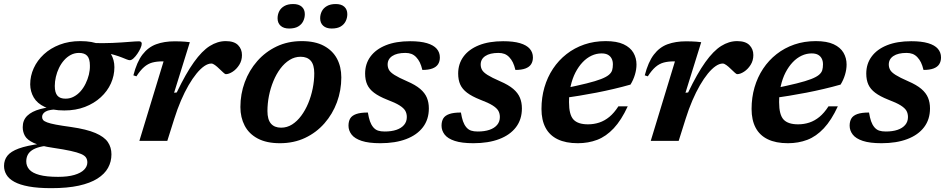

<svg xmlns="http://www.w3.org/2000/svg" viewBox="-92 -716 4813 976"><path d="M568 -410Q562 -410 552.2 -414Q542.5 -418 527.2 -424Q512 -430 490.5 -436.5Q469 -443 440.5 -448.8Q412 -454.5 375 -457L375.5 -497.5Q431.5 -495.5 479.8 -497.8Q528 -500 563.2 -503Q598.5 -506 614.5 -506Q620.5 -506 624.5 -503.2Q628.5 -500.5 628.5 -494Q628.5 -484.5 622.2 -470.8Q616 -457 606.5 -443Q597 -429 586.8 -419.5Q576.5 -410 568 -410ZM242 -214.5Q264 -214.5 283.2 -224.8Q302.5 -235 317.5 -252Q332.5 -269 343.2 -291Q354 -313 359.8 -336.5Q365.5 -360 365 -382.5Q365 -417 351.5 -432Q338 -447 309.5 -447Q287 -447 268 -437Q249 -427 233.8 -409.8Q218.5 -392.5 208 -370.8Q197.5 -349 192 -325.2Q186.5 -301.5 186.5 -279Q186.5 -245 200 -229.5Q213.5 -214 242 -214.5ZM316 -507Q378.5 -507 416.5 -489.2Q454.5 -471.5 472 -441.5Q489.5 -411.5 489.5 -374.5Q489.5 -331.5 471.8 -292Q454 -252.5 420.2 -221.5Q386.5 -190.5 339.8 -172.5Q293 -154.5 235 -154.5Q173.5 -154.5 135.2 -172.5Q97 -190.5 79.5 -220.5Q62 -250.5 61.5 -287Q61.5 -330 79.5 -369.5Q97.5 -409 131 -440Q164.5 -471 211.5 -489Q258.5 -507 316 -507ZM169 240.5Q101 240.5 54.8 232Q8.5 223.5 -19.2 208.2Q-47 193 -59.2 172.2Q-71.5 151.5 -71.5 127.5Q-71.5 97.5 -54.5 75.8Q-37.5 54 3.2 39Q44 24 115.5 14.5L132 -4L173.5 23.5Q136 24.5 110.8 31Q85.5 37.5 70.2 48Q55 58.5 48.2 72.8Q41.5 87 41.5 104.5Q41.5 128 57 145.8Q72.5 163.5 108.2 173.2Q144 183 203.5 183Q253 183 286 173.2Q319 163.5 335.5 146.8Q352 130 352 109.5Q352 95.5 345.2 85Q338.5 74.5 319.8 66.5Q301 58.5 267 51Q233 43.5 178.5 35.5Q112.5 26 79.2 10.5Q46 -5 34.8 -25.2Q23.5 -45.5 23.5 -69.5Q23.5 -105.5 46.8 -127.8Q70 -150 112.5 -161.5Q155 -173 212 -175.5L209.5 -160.5Q159 -160 140.5 -149.2Q122 -138.5 122 -121.5Q122 -112.5 127.2 -106Q132.5 -99.5 147.8 -93.8Q163 -88 192.2 -82.5Q221.5 -77 269 -70.5Q348.5 -59 393.2 -39.8Q438 -20.5 456.2 6.2Q474.5 33 474.5 68.5Q474.5 106 457.2 137.2Q440 168.5 403.2 191.8Q366.5 215 308.5 227.8Q250.5 240.5 169 240.5Z M739.5 -404Q738.5 -404 736.8 -404Q735 -404 733.5 -404Q704.5 -404 682.2 -398Q660 -392 640.8 -375.5Q621.5 -359 601.5 -328L586 -333Q603.5 -401 632.2 -438.5Q661 -476 701.8 -491Q742.5 -506 796 -506Q811.5 -506 824 -505.5Q836.5 -505 848 -504.2Q859.5 -503.5 873 -501.5L793 -244.5L806.5 -246Q853 -343 894 -400.2Q935 -457.5 974.5 -482.2Q1014 -507 1055.5 -507Q1098 -507 1118 -486.8Q1138 -466.5 1138 -436Q1138 -408 1124 -386Q1110 -364 1090.8 -351.5Q1071.5 -339 1055.5 -339Q1052 -339 1042.8 -347.5Q1033.5 -356 1022.5 -366.5Q1011.5 -377.5 1000.8 -385.2Q990 -393 982.5 -393Q965.5 -393 946.2 -379.8Q927 -366.5 906.8 -341.8Q886.5 -317 866.5 -282.5Q846.5 -248 828 -205Q809.5 -162 794 -112.5L758.5 0H616.5Z M1441.5 -507Q1510 -507 1554.5 -483Q1599 -459 1621 -417.8Q1643 -376.5 1643 -322.5Q1643 -256.5 1620.8 -196.2Q1598.5 -136 1557.2 -89Q1516 -42 1458.8 -15Q1401.5 12 1331 12Q1263 12 1218.2 -11.8Q1173.5 -35.5 1151.8 -77.2Q1130 -119 1130 -172Q1130 -238 1152.2 -298.2Q1174.5 -358.5 1215.8 -405.5Q1257 -452.5 1314.2 -479.8Q1371.5 -507 1441.5 -507ZM1337 -67Q1367 -67 1392.8 -83.2Q1418.5 -99.5 1439.2 -127.5Q1460 -155.5 1474.8 -191Q1489.5 -226.5 1497.5 -265.8Q1505.5 -305 1505.5 -343.5Q1505.5 -386.5 1487.8 -407Q1470 -427.5 1436 -427.5Q1406 -427.5 1380 -411.2Q1354 -395 1333.2 -367.2Q1312.5 -339.5 1297.8 -303.8Q1283 -268 1275.2 -229Q1267.5 -190 1267.5 -151.5Q1267.5 -108.5 1285.2 -87.8Q1303 -67 1337 -67ZM1377.5 -571Q1350 -571 1334.5 -585Q1319 -599 1319 -623Q1319 -642 1327.2 -658.5Q1335.5 -675 1353.2 -685.2Q1371 -695.5 1398.5 -695.5Q1426.5 -695.5 1442 -681.8Q1457.5 -668 1457.5 -644Q1457.5 -625 1449.2 -608.2Q1441 -591.5 1423.5 -581.2Q1406 -571 1377.5 -571ZM1594 -571Q1566.5 -571 1551 -585Q1535.5 -599 1535.5 -623Q1535.5 -642 1543.8 -658.5Q1552 -675 1569.8 -685.2Q1587.5 -695.5 1615 -695.5Q1643 -695.5 1658.2 -681.8Q1673.5 -668 1673.5 -644Q1673.5 -625 1665.2 -608.2Q1657 -591.5 1639.8 -581.2Q1622.5 -571 1594 -571Z M1778 -144Q1782.5 -117 1788.5 -99.8Q1794.5 -82.5 1805 -69.5Q1816 -56.5 1829.8 -52Q1843.5 -47.5 1863.5 -47.5Q1898 -47.5 1923 -56Q1948 -64.5 1962 -81Q1976 -97.5 1976 -121Q1976 -139 1968.2 -152.8Q1960.5 -166.5 1939.2 -180Q1918 -193.5 1875.5 -209.5Q1834 -226 1809.5 -244.5Q1785 -263 1774.5 -286.5Q1764 -310 1764 -342Q1764 -391.5 1791.2 -428.5Q1818.5 -465.5 1869.5 -486Q1920.5 -506.5 1992.5 -506.5Q2045 -506.5 2078.5 -496.5Q2112 -486.5 2128 -468Q2144 -449.5 2144 -424Q2144 -404 2135 -389.8Q2126 -375.5 2106.2 -368Q2086.5 -360.5 2055 -360.5Q2049.5 -383.5 2042 -398.8Q2034.5 -414 2023.5 -425.5Q2012.5 -437 1999.2 -442Q1986 -447 1969 -447Q1925.5 -447 1902 -431.2Q1878.5 -415.5 1878.5 -388Q1878.5 -373.5 1885.2 -361Q1892 -348.5 1913.2 -335Q1934.5 -321.5 1977 -303Q2020 -284.5 2044 -264Q2068 -243.5 2078 -219.2Q2088 -195 2088 -165Q2088 -109 2058 -69.5Q2028 -30 1972.8 -9Q1917.5 12 1841.5 12Q1782 12 1746.5 0.2Q1711 -11.5 1695.2 -32Q1679.5 -52.5 1679.5 -77Q1679.5 -99 1688.2 -113.8Q1697 -128.5 1718.5 -136.2Q1740 -144 1778 -144Z M2251 -144Q2255.5 -117 2261.5 -99.8Q2267.5 -82.5 2278 -69.5Q2289 -56.5 2302.8 -52Q2316.5 -47.5 2336.5 -47.5Q2371 -47.5 2396 -56Q2421 -64.5 2435 -81Q2449 -97.5 2449 -121Q2449 -139 2441.2 -152.8Q2433.5 -166.5 2412.2 -180Q2391 -193.5 2348.5 -209.5Q2307 -226 2282.5 -244.5Q2258 -263 2247.5 -286.5Q2237 -310 2237 -342Q2237 -391.5 2264.2 -428.5Q2291.5 -465.5 2342.5 -486Q2393.5 -506.5 2465.5 -506.5Q2518 -506.5 2551.5 -496.5Q2585 -486.5 2601 -468Q2617 -449.5 2617 -424Q2617 -404 2608 -389.8Q2599 -375.5 2579.2 -368Q2559.5 -360.5 2528 -360.5Q2522.5 -383.5 2515 -398.8Q2507.5 -414 2496.5 -425.5Q2485.5 -437 2472.2 -442Q2459 -447 2442 -447Q2398.5 -447 2375 -431.2Q2351.5 -415.5 2351.5 -388Q2351.5 -373.5 2358.2 -361Q2365 -348.5 2386.2 -335Q2407.5 -321.5 2450 -303Q2493 -284.5 2517 -264Q2541 -243.5 2551 -219.2Q2561 -195 2561 -165Q2561 -109 2531 -69.5Q2501 -30 2445.8 -9Q2390.5 12 2314.5 12Q2255 12 2219.5 0.2Q2184 -11.5 2168.2 -32Q2152.5 -52.5 2152.5 -77Q2152.5 -99 2161.2 -113.8Q2170 -128.5 2191.5 -136.2Q2213 -144 2251 -144Z M2966 -444.5Q2939.5 -444.5 2915 -433Q2890.5 -421.5 2869.8 -399.8Q2849 -378 2833.2 -347.5Q2817.5 -317 2809 -279Q2800.5 -241 2800.5 -196.5Q2800.5 -133 2823 -108.5Q2845.5 -84 2897 -84Q2927 -84 2954.2 -93Q2981.5 -102 3005.8 -122Q3030 -142 3051.5 -175.5H3099Q3066.5 -105 3027.8 -63.8Q2989 -22.5 2943.8 -5.2Q2898.5 12 2845.5 12Q2784 12 2742.8 -8Q2701.5 -28 2681 -67Q2660.5 -106 2660.5 -162Q2660.5 -220 2675.5 -271.8Q2690.5 -323.5 2719 -366.5Q2747.5 -409.5 2787.8 -441Q2828 -472.5 2878.2 -489.8Q2928.5 -507 2987 -507Q3043.5 -507 3077.8 -491Q3112 -475 3127.8 -448Q3143.5 -421 3143.5 -388Q3143.5 -363 3135.5 -336.2Q3127.5 -309.5 3113 -286Q3071 -274 3027.2 -263.8Q2983.5 -253.5 2939.8 -245Q2896 -236.5 2853 -229.5Q2810 -222.5 2770 -217.5L2773 -266Q2843.5 -280.5 2889.8 -292Q2936 -303.5 2963 -314Q2990 -324.5 3003 -335.5Q3016 -346.5 3019.8 -359.2Q3023.5 -372 3023.5 -389Q3023.5 -406 3017 -418.5Q3010.5 -431 2998 -437.8Q2985.5 -444.5 2966 -444.5Z M3339 -404Q3338 -404 3336.2 -404Q3334.5 -404 3333 -404Q3304 -404 3281.8 -398Q3259.5 -392 3240.2 -375.5Q3221 -359 3201 -328L3185.5 -333Q3203 -401 3231.8 -438.5Q3260.5 -476 3301.2 -491Q3342 -506 3395.5 -506Q3411 -506 3423.5 -505.5Q3436 -505 3447.5 -504.2Q3459 -503.5 3472.5 -501.5L3392.5 -244.5L3406 -246Q3452.5 -343 3493.5 -400.2Q3534.5 -457.5 3574 -482.2Q3613.5 -507 3655 -507Q3697.5 -507 3717.5 -486.8Q3737.5 -466.5 3737.5 -436Q3737.5 -408 3723.5 -386Q3709.5 -364 3690.2 -351.5Q3671 -339 3655 -339Q3651.5 -339 3642.2 -347.5Q3633 -356 3622 -366.5Q3611 -377.5 3600.2 -385.2Q3589.5 -393 3582 -393Q3565 -393 3545.8 -379.8Q3526.5 -366.5 3506.2 -341.8Q3486 -317 3466 -282.5Q3446 -248 3427.5 -205Q3409 -162 3393.5 -112.5L3358 0H3216Z M4034 -444.5Q4007.5 -444.5 3983 -433Q3958.5 -421.5 3937.8 -399.8Q3917 -378 3901.2 -347.5Q3885.5 -317 3877 -279Q3868.5 -241 3868.5 -196.5Q3868.5 -133 3891 -108.5Q3913.5 -84 3965 -84Q3995 -84 4022.2 -93Q4049.5 -102 4073.8 -122Q4098 -142 4119.5 -175.5H4167Q4134.5 -105 4095.8 -63.8Q4057 -22.5 4011.8 -5.2Q3966.5 12 3913.5 12Q3852 12 3810.8 -8Q3769.5 -28 3749 -67Q3728.5 -106 3728.5 -162Q3728.5 -220 3743.5 -271.8Q3758.5 -323.5 3787 -366.5Q3815.5 -409.5 3855.8 -441Q3896 -472.5 3946.2 -489.8Q3996.5 -507 4055 -507Q4111.5 -507 4145.8 -491Q4180 -475 4195.8 -448Q4211.5 -421 4211.5 -388Q4211.5 -363 4203.5 -336.2Q4195.5 -309.5 4181 -286Q4139 -274 4095.2 -263.8Q4051.5 -253.5 4007.8 -245Q3964 -236.5 3921 -229.5Q3878 -222.5 3838 -217.5L3841 -266Q3911.5 -280.5 3957.8 -292Q4004 -303.5 4031 -314Q4058 -324.5 4071 -335.5Q4084 -346.5 4087.8 -359.2Q4091.5 -372 4091.5 -389Q4091.5 -406 4085 -418.5Q4078.5 -431 4066 -437.8Q4053.5 -444.5 4034 -444.5Z M4325.5 -144Q4330 -117 4336 -99.8Q4342 -82.5 4352.5 -69.5Q4363.5 -56.5 4377.2 -52Q4391 -47.5 4411 -47.5Q4445.5 -47.5 4470.5 -56Q4495.5 -64.5 4509.5 -81Q4523.5 -97.5 4523.5 -121Q4523.5 -139 4515.8 -152.8Q4508 -166.5 4486.8 -180Q4465.5 -193.5 4423 -209.5Q4381.5 -226 4357 -244.5Q4332.5 -263 4322 -286.5Q4311.5 -310 4311.5 -342Q4311.5 -391.5 4338.8 -428.5Q4366 -465.5 4417 -486Q4468 -506.5 4540 -506.5Q4592.5 -506.5 4626 -496.5Q4659.5 -486.5 4675.5 -468Q4691.5 -449.5 4691.5 -424Q4691.5 -404 4682.5 -389.8Q4673.5 -375.5 4653.8 -368Q4634 -360.5 4602.5 -360.5Q4597 -383.5 4589.5 -398.8Q4582 -414 4571 -425.5Q4560 -437 4546.8 -442Q4533.5 -447 4516.5 -447Q4473 -447 4449.5 -431.2Q4426 -415.5 4426 -388Q4426 -373.5 4432.8 -361Q4439.5 -348.5 4460.8 -335Q4482 -321.5 4524.5 -303Q4567.5 -284.5 4591.5 -264Q4615.5 -243.5 4625.5 -219.2Q4635.5 -195 4635.5 -165Q4635.5 -109 4605.5 -69.5Q4575.5 -30 4520.2 -9Q4465 12 4389 12Q4329.5 12 4294 0.2Q4258.5 -11.5 4242.8 -32Q4227 -52.5 4227 -77Q4227 -99 4235.8 -113.8Q4244.5 -128.5 4266 -136.2Q4287.5 -144 4325.5 -144Z"/></svg>

Font: Newsreader 9pt SemiBold
Style: Italic
Weight: 600
Italic angle: -17°
Designer: Hugues Gentile
Foundry: Production Type
Version: Version 1.003